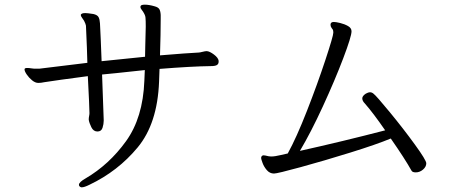

<svg xmlns="http://www.w3.org/2000/svg" viewBox="-20 -755 2000 822"><path d="M883 -472Q801 -471 663 -460L661 -405Q654 -226 569.5 -124Q485 -22 363 36Q341 47 330 47Q324 47 319 41Q318 39 318 36Q318 25 346 9Q447 -50 519.5 -150.5Q592 -251 598 -409L600 -455Q520 -447 478 -442L417 -436Q421 -308 424 -242V-238Q424 -224 419 -208Q414 -192 397 -192Q380 -192 371 -210.5Q362 -229 360 -242V-245Q360 -251 361.5 -258Q363 -265 363 -271Q363 -293 356 -429Q226 -412 169 -403Q156 -400 144 -400Q131 -400 117.5 -411Q104 -422 94.5 -436Q85 -450 85 -458Q85 -464 96 -464Q105 -464 113 -462.5Q121 -461 126 -461H149L354 -486Q353 -537 348 -645Q347 -652 340 -666Q337 -671 331.5 -678.5Q326 -686 326 -690V-692Q329 -699 345 -699Q354 -699 380 -695Q397 -691 402 -681.5Q407 -672 408 -655Q411 -602 415 -493L601 -512L602 -561Q604 -619 604 -641Q604 -668 603 -677Q603 -687 596 -699Q593 -705 587 -712.5Q581 -720 581 -725L582 -729Q584 -735 600 -735Q618 -735 642 -728Q657 -724 662 -716Q667 -708 668 -691V-674Q668 -611 665 -518Q786 -528 830 -530Q835 -530 846.5 -533Q858 -536 864 -536H866Q878 -535 896 -521.5Q914 -508 916 -495V-491Q916 -481 908.5 -476.5Q901 -472 883 -472Z M1153 -12Q1135 -12 1122.5 -26.5Q1110 -41 1104 -57.5Q1098 -74 1098 -78Q1098 -86 1104 -89Q1105 -90 1109 -90Q1114 -90 1130 -86Q1134 -85 1141 -85Q1157 -85 1183.5 -91.5Q1210 -98 1212 -98Q1249 -165 1294 -280Q1339 -395 1373 -498Q1407 -601 1407 -615Q1407 -624 1405 -628Q1404 -629 1399.5 -635.5Q1395 -642 1395 -649Q1395 -661 1409 -661Q1418 -661 1436.5 -656.5Q1455 -652 1470 -643.5Q1485 -635 1485 -621Q1485 -599 1449.5 -505.5Q1414 -412 1362.5 -300Q1311 -188 1264 -109Q1448 -150 1629 -197Q1578 -271 1542 -312Q1531 -323 1531 -334Q1531 -344 1546 -354Q1548 -355 1553.5 -357.5Q1559 -360 1564 -360Q1572 -360 1579 -354Q1591 -345 1649 -274.5Q1707 -204 1756 -136.5Q1805 -69 1805 -56Q1805 -41 1791 -29Q1777 -17 1760 -17Q1746 -17 1742 -24Q1713 -76 1653 -162Q1593 -137 1480.5 -102Q1368 -67 1267.5 -39.5Q1167 -12 1153 -12Z"/></svg>

Font: Iansui 0.93
Style: Regular
Weight: 400
Designer: But Ko / Fontworks Inc.
Foundry: zi-hi.com / Fontworks Inc.
Version: Version 0.931